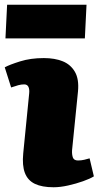

<svg xmlns="http://www.w3.org/2000/svg" viewBox="-23 -776 418 810"><path d="M100 -381Q102 -399 97 -409.5Q92 -420 79 -420Q67 -420 54 -416.5Q41 -413 24 -407L-3 -492Q17 -503 61.5 -517Q106 -531 162 -531Q208 -531 241.5 -517.5Q275 -504 293 -473Q311 -442 306 -390L281 -142Q280 -124 284.5 -111.5Q289 -99 306 -99Q320 -99 332.5 -102Q345 -105 355 -108L373 -32Q357 -22 327.5 -11.5Q298 -1 264.5 6.5Q231 14 203 14Q154 14 124 -0.5Q94 -15 82 -46.5Q70 -78 75 -129ZM7 -756H342L335 -614H0Z"/></svg>

Font: Literata Black
Style: Italic
Weight: 900
Italic angle: -2°
Designer: Latin by Veronika Burian and Jose Scaglione. Greek by Irene Vlachou. Cyrillic by Vera Evstafieva
Foundry: TypeTogether
Version: Version 3.002